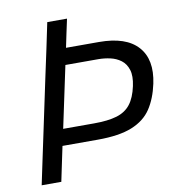

<svg xmlns="http://www.w3.org/2000/svg" viewBox="-80 -785 788 857"><g transform="rotate(-10 313.5 -356.5)"><path d="M40 0Q52.5 -59.5 64 -113.8Q75.5 -168 89.5 -234L140 -472.5Q155 -541.5 166.8 -597.2Q178.5 -653 191 -713H280.5Q273.5 -680.5 266.8 -649.2Q260 -618 253.5 -585.5H403Q525 -585.5 578.5 -526Q632 -466.5 609.5 -360Q595.5 -294.5 565.5 -249.2Q535.5 -204 477.5 -180.5Q419.5 -157 321.5 -157H162Q153.5 -116.5 145.5 -78.8Q137.5 -41 129 0ZM229.5 -473 179 -235 178 -231.5H318.5Q381.5 -231.5 421.5 -243.5Q461.5 -255.5 484.2 -284.8Q507 -314 518 -365.5Q527.5 -410 518.5 -438.5Q509.5 -467 488.5 -482.8Q467.5 -498.5 440.5 -504.5Q413.5 -510.5 386.5 -510.5H237.5Q233 -491 229.5 -473Z"/></g></svg>

Font: Commissioner
Style: Italic
Weight: 400
Italic angle: -12°
Designer: Kostas Bartsokas
Foundry: Kostas Bartsokas
Version: Version 1.000; ttfautohint (v1.8.3)